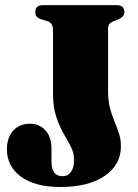

<svg xmlns="http://www.w3.org/2000/svg" viewBox="-20 -716 537 748"><path d="M451 -145.5Q451 -74 388 -30.8Q325 12.5 215.5 12.5Q117 12.5 62 -27.5Q7 -67.5 7 -135Q7 -179.5 31.2 -206.8Q55.5 -234 98 -234Q133 -234 156.8 -208.5Q180.5 -183 180.5 -136.5V-86.5Q180.5 -59.5 191 -44.5Q201.5 -29.5 224 -29.5Q244.5 -29.5 256.5 -46.2Q268.5 -63 268.5 -93.5Q268.5 -120 256 -144.2Q243.5 -168.5 227.2 -196.8Q211 -225 198.8 -262.2Q186.5 -299.5 186.5 -351.5V-599Q186.5 -625.5 166 -633L138.5 -641.5Q127.5 -646 122.5 -651.5Q117.5 -657 117.5 -669Q117.5 -696 148 -696H433.5Q464.5 -696 464.5 -669.5Q464.5 -650.5 440.5 -640.5L423.5 -634Q411 -628.5 406 -622.2Q401 -616 401 -604V-363.5Q401 -323 408.5 -294.8Q416 -266.5 425.8 -243.5Q435.5 -220.5 443.2 -197.5Q451 -174.5 451 -145.5Z"/></svg>

Font: Fraunces 144pt Soft Black
Style: Regular
Weight: 900
Version: Version 1.000;[b76b70a41]